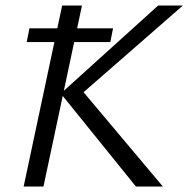

<svg xmlns="http://www.w3.org/2000/svg" viewBox="-20 -678 685 698"><path d="M474 0 201 -338 555 -658H645L260 -322L271 -358L572 0ZM66 0 206 -658H278L138 0ZM77 -525 87 -575H391L381 -525Z"/></svg>

Font: Ysabeau Office
Style: Italic
Weight: 400
Italic angle: -12°
Designer: Christian Thalmann (Catharsis Fonts)
Version: Version 2.001;gftools[0.9.30]; featfreeze: tnum,lnum,ss02